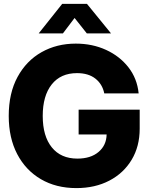

<svg xmlns="http://www.w3.org/2000/svg" viewBox="-20 -966 778 998"><path d="M377 11.7Q271.5 11.7 192.4 -34.7Q113.3 -81.1 69.3 -165.3Q25.4 -249.5 25.4 -363.3Q25.4 -481.9 71.3 -566.2Q117.2 -650.4 196 -694.8Q274.9 -739.3 374 -739.3Q460 -739.3 531 -706.8Q602.1 -674.3 647.5 -616.2Q692.9 -558.1 700.7 -480.5H522Q512.2 -528.8 475.8 -557.4Q439.5 -585.9 380.4 -585.9Q295.4 -585.9 248.8 -527.1Q202.1 -468.3 202.1 -363.3Q202.1 -258.3 249.3 -200Q296.4 -141.6 382.3 -141.6Q451.7 -141.6 492.4 -176.3Q533.2 -210.9 534.2 -267.1H388.7V-396H706.1V-297.4Q706.1 -205.1 664.3 -135.5Q622.6 -65.9 548.3 -27.1Q474.1 11.7 377 11.7ZM307.1 -792.5H181.6V-793L303.2 -945.8H432.1L556.6 -793V-792.5H431.2L367.7 -872.6Z"/></svg>

Font: Inter Display ExtraBold
Style: Regular
Weight: 800
Designer: Rasmus Andersson
Foundry: rsms
Version: Version 4.000;git-a52131595